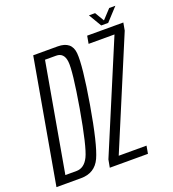

<svg xmlns="http://www.w3.org/2000/svg" viewBox="-167 -877 888 983"><g transform="rotate(-20 277.0 -385.0)"><path d="M-28 0 91 -675H224Q300 -675 306 -608Q312 -541 277.5 -337.5Q242.5 -132.5 212 -66.2Q181.5 0 106 0ZM36 -42.5H96.5Q139 -42.5 163 -91Q187 -139.5 221.5 -337.5Q255 -533.5 249 -583.2Q243 -633 200.5 -633H140ZM262.5 0 270.5 -42.5 518.5 -633H377.5L385 -675H582L574.5 -633.5L326.5 -42H478L470.5 0ZM470.5 -699.5 429 -769.5H462.5L492.5 -719L539.5 -769.5H573L508.5 -699.5Z"/></g></svg>

Font: Anybody Condensed Light
Style: Italic
Weight: 300
Width: 3
Italic angle: -10°
Designer: Tyler Finck
Foundry: Etcetera Type Company
Version: Version 1.010; ttfautohint (v1.8.3) -l 8 -r 50 -G 200 -x 14 